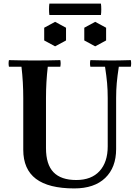

<svg xmlns="http://www.w3.org/2000/svg" viewBox="-20 -1038 780 1073"><path d="M395 15Q252 15 181 -38.5Q110 -92 110 -201V-490Q110 -535 107.5 -578.5Q105 -622 100 -665H30Q26 -684 30 -702Q65 -701 102.5 -700.5Q140 -700 174 -700Q209 -700 246 -700.5Q283 -701 317 -702Q321 -684 317 -665H247Q242 -622 239.5 -578.5Q237 -535 237 -490V-210Q237 -119 279 -75.5Q321 -32 406 -32Q491 -32 536.5 -82Q582 -132 582 -220V-490Q582 -535 578.5 -574Q575 -613 567 -665H485Q481 -684 485 -702Q523 -701 555.5 -700.5Q588 -700 607 -700Q624 -700 650.5 -700.5Q677 -701 711 -702Q715 -684 711 -665H644Q636 -613 632.5 -574Q629 -535 629 -490V-205Q629 -102 568 -43.5Q507 15 395 15ZM288 -916 349 -883V-812L288 -779L227 -812V-883ZM512 -916 573 -883V-812L512 -779L451 -812V-883ZM544 -954H256Q254 -967 254 -986Q254 -1005 256 -1018H544Q546 -1005 546 -986Q546 -967 544 -954Z"/></svg>

Font: Poltawski Nowy Medium
Style: Regular
Weight: 500
Version: Version 1.001;gftools[0.9.25]